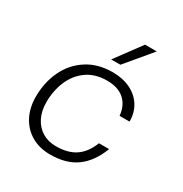

<svg xmlns="http://www.w3.org/2000/svg" viewBox="-182 -917 1014 1066"><g transform="rotate(30 325.0 -384.0)"><path d="M60 -227Q60 -319 96 -394.5Q132 -470 200.5 -514Q269 -558 363 -558Q427 -558 476 -534.5Q525 -511 552.5 -468Q580 -425 580 -367H516Q510 -431 470 -466.5Q430 -502 359 -502Q283 -502 230.5 -464.5Q178 -427 152 -365Q126 -303 126 -231Q126 -173 147.5 -131Q169 -89 206.5 -66.5Q244 -44 293 -44Q370 -44 418 -76.5Q466 -109 493 -178H558Q521 -82 456 -35Q391 12 289 12Q220 12 168.5 -18Q117 -48 88.5 -102Q60 -156 60 -227ZM441 -780H516L378 -615H319Z"/></g></svg>

Font: Azeret Mono Light
Style: Italic
Weight: 300
Italic angle: -12°
Designer: Martin Vácha
Foundry: Displaay
Version: Version 1.000; Glyphs 3.0.3, build 3074